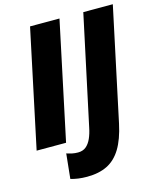

<svg xmlns="http://www.w3.org/2000/svg" viewBox="-135 -808 928 1126"><g transform="rotate(-15 329.5 -245.0)"><path d="M5.4 0 156.7 -713.9H335.4L184.1 0ZM252.4 224.6Q224.1 224.6 199.5 221.2Q174.8 217.8 153.3 211.4L168.9 60.5Q185.1 65.9 201.9 69.6Q218.8 73.2 237.8 73.2Q267.1 73.2 286.4 57.4Q305.7 41.5 318.4 13.2Q331.1 -15.1 338.4 -52.2L480 -713.9H659.2L513.2 -28.3Q493.7 63 459.7 118.7Q425.8 174.3 375 199.5Q324.2 224.6 252.4 224.6Z"/></g></svg>

Font: Open Sans SemiCondensed ExtraBold
Style: Italic
Weight: 800
Width: 4
Italic angle: -12°
Designer: Monotype Design Team
Foundry: Monotype Imaging Inc.
Version: Version 3.003